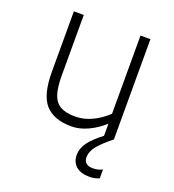

<svg xmlns="http://www.w3.org/2000/svg" viewBox="-139 -653 889 983"><g transform="rotate(20 306.0 -161.5)"><path d="M512 -546V0Q462 40 436.5 70.5Q411 101 411 135Q411 153 423 164.5Q435 176 460 176Q489 176 512 164V212Q487 223 460 223Q411 223 385.5 200.5Q360 178 360 140Q360 103 384.5 70Q409 37 458 0V-66Q420 -31 374 -9.5Q328 12 284 12Q187 12 141 -40Q95 -92 95 -216V-546H149V-216Q149 -151 161.5 -113.5Q174 -76 203.5 -59Q233 -42 284 -42Q331 -42 375.5 -63Q420 -84 458 -120V-546Z"/></g></svg>

Font: Biryani ExtraLight
Style: Regular
Weight: 275
Designer: Dan Reynolds and Mathieu Reguer
Foundry: Dan Reynolds and Mathieu Reguer
Version: Version 1.004; ttfautohint (v1.1) -l 5 -r 5 -G 72 -x 0 -D la